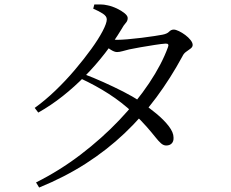

<svg xmlns="http://www.w3.org/2000/svg" viewBox="-20 -797 1040 863"><path d="M142 23Q248 -30 343 -102.5Q438 -175 516 -257Q594 -339 650.5 -423.5Q707 -508 735 -585Q742 -602 724 -601Q707 -600 675 -595Q643 -590 611 -584.5Q579 -579 561 -575Q545 -571 530.5 -567Q516 -563 506 -563Q494 -563 477 -574Q460 -585 443 -599L458 -623Q474 -620 485 -619Q496 -618 506 -618Q524 -618 554 -620.5Q584 -623 616 -627Q648 -631 674 -635Q700 -639 710 -641Q731 -645 740 -654.5Q749 -664 761 -664Q770 -664 784.5 -657Q799 -650 813 -639.5Q827 -629 836.5 -617Q846 -605 846 -595Q846 -586 837 -579Q828 -572 817 -564.5Q806 -557 800 -544Q747 -446 683 -359.5Q619 -273 540 -198Q461 -123 366 -62Q271 -1 156 46ZM727 -143Q715 -143 704 -152.5Q693 -162 678 -181Q663 -200 639 -227.5Q615 -255 578 -290Q528 -337 469 -375Q410 -413 341 -445L355 -465Q400 -448 445.5 -427.5Q491 -407 533.5 -385.5Q576 -364 610 -341Q648 -315 682.5 -286.5Q717 -258 738.5 -230Q760 -202 760 -179Q761 -162 752 -152.5Q743 -143 727 -143ZM136 -312Q182 -345 228.5 -389.5Q275 -434 316.5 -483Q358 -532 390.5 -577Q423 -622 441.5 -657.5Q460 -693 460 -710Q460 -724 442.5 -735.5Q425 -747 399 -758L404 -777Q418 -777 432.5 -777Q447 -777 464 -773Q484 -769 505 -759Q526 -749 540 -737.5Q554 -726 554 -716Q554 -703 545 -693.5Q536 -684 525 -664Q493 -611 452 -558Q411 -505 363 -456Q315 -407 262 -365Q209 -323 152 -291Z"/></svg>

Font: Noto Serif SC
Style: Regular
Weight: 400
Designer: Ryoko NISHIZUKA 西塚涼子 (kana & ideographs); Frank Grießhammer (Latin, Greek & Cyrillic); Wenlong ZHANG 张文龙 (bopomofo); San
Foundry: Adobe
Version: Version 2.002-H1;hotconv 1.1.0;makeotfexe 2.6.0